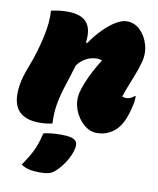

<svg xmlns="http://www.w3.org/2000/svg" viewBox="-96 -634 785 953"><g transform="rotate(10 296.5 -157.0)"><path d="M85 -550Q105 -555 125.5 -557.5Q146 -560 167 -560Q236 -560 264.5 -527Q293 -494 284 -424H291Q316 -461 347 -493Q378 -525 409.5 -544.5Q441 -564 467 -564Q505 -564 534 -536Q563 -508 575 -464.5Q587 -421 574 -375Q565 -341 551.5 -308Q538 -275 530 -253Q524 -239 517.5 -220.5Q511 -202 508 -192Q511 -191 516.5 -189.5Q522 -188 529 -188Q539 -188 550 -193Q561 -198 568 -205H574Q574 -200 572.5 -183Q571 -166 566 -149Q555 -103 541.5 -75.5Q528 -48 511 -31Q494 -14 469.5 -3Q445 8 414 8Q378 8 347.5 -19Q317 -46 301.5 -86.5Q286 -127 294 -169Q299 -192 311.5 -223.5Q324 -255 341.5 -288.5Q359 -322 378 -351Q366 -356 355 -356Q293 -356 254 -304Q236 -244 220 -195.5Q204 -147 195.5 -100.5Q187 -54 190 0Q159 7 125 7Q-30 7 -3 -162Q3 -202 28 -265.5Q53 -329 72 -411Q91 -494 85 -550ZM154 56Q173 51 195 49Q217 47 245 47Q292 47 310 59Q328 71 323 99Q316 136 291.5 173.5Q267 211 241 232Q228 242 212.5 246Q197 250 169 250Q139 250 116.5 245Q94 240 75 227Q104 186 122.5 149Q141 112 154 56Z"/></g></svg>

Font: Recursive Sn Csl St XBk
Style: Italic
Weight: 1000
Italic angle: -15°
Version: Version 1.085;hotconv 1.1.0;makeotfexe 2.6.0; ttfautohint (v